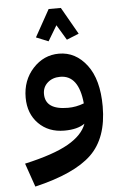

<svg xmlns="http://www.w3.org/2000/svg" viewBox="-61 -683 641 1003"><g transform="rotate(-5 260.0 -181.0)"><path d="M266 -552 218 -472 154 -498 233 -640H297L378 -498L314 -472ZM266 -403Q353 -403 411.5 -326.5Q470 -250 470 -109Q470 57 380.5 143Q291 229 83 278L40 154Q192 120 269 76Q346 32 367 -27Q329 0 260 0Q177 0 125 -52.5Q73 -105 73 -189Q73 -280 129.5 -341.5Q186 -403 266 -403ZM170 -200Q170 -117 289 -117Q332 -117 373 -133Q359 -282 262 -282Q222 -282 196 -259Q170 -236 170 -200Z"/></g></svg>

Font: FiraGO SemiBold
Style: Regular
Weight: 600
Designer: bBox Type
Foundry: bBox Type GmbH
Version: Version 1.001;PS 001.001;hotconv 1.0.88;makeotf.lib2.5.64775